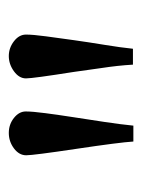

<svg xmlns="http://www.w3.org/2000/svg" viewBox="38 -766 330 447"><g transform="rotate(-90 203.5 -543.0)"><path d="M276 -399Q274 -434 268 -473Q268 -473 259 -537Q244 -632 244 -648Q244 -664 260.5 -676Q277 -688 296 -688Q315 -688 330.5 -676Q346 -664 346 -648Q346 -632 342 -602Q338 -572 333 -536.5Q328 -501 322 -464.5Q316 -428 313 -399ZM97 -398Q95 -430 80 -530.5Q65 -631 65 -647.5Q65 -664 81 -676Q97 -688 117 -688Q137 -688 152 -676Q167 -664 167 -648.5Q167 -633 163 -602.5Q159 -572 153.5 -536.5Q148 -501 142.5 -464.5Q137 -428 134 -398Z"/></g></svg>

Font: Cardo
Style: Regular
Weight: 400
Designer: David J. Perry
Foundry: David J. Perry
Version: Version 1.0451